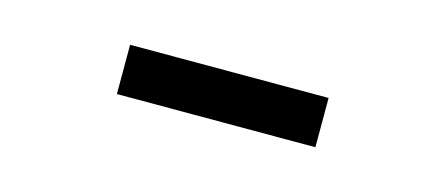

<svg xmlns="http://www.w3.org/2000/svg" viewBox="-24 -760 594 256"><g transform="rotate(15 273.0 -632.0)"><path d="M136 -598ZM136 -666H410V-598H136Z"/></g></svg>

Font: Assistant SemiBold
Style: Regular
Weight: 600
Designer: Hebrew By Ben Nathan, Latin by Paul Hunt
Version: Version 2.001; ttfautohint (v1.6)